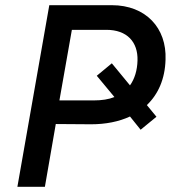

<svg xmlns="http://www.w3.org/2000/svg" viewBox="-20 -720 664 740"><path d="M522 -220 583 -270 546 -315C590 -357 616 -416 618 -490C623 -612 542 -700 411 -700H170L47 0H153L195 -242L331 -241C387 -241 438 -251 481 -271ZM209 -333 257 -605H390C470 -605 512 -558 510 -487C509 -449 499 -416 481 -391L411 -476L353 -428L421 -346C399 -337 372 -333 342 -333Z"/></svg>

Font: Fixel Display 20240404 Medium
Style: Italic
Weight: 500
Italic angle: -10°
Designer: AlfaBravo + MacPaw
Foundry: Kyrylo Tkachov, Marchela Mozhyna, Serhii Makarenko, Maria Weinstein, Zakhar Kryvoshyya
Version: Version 1.211;Glyphs 3.2 (3225)